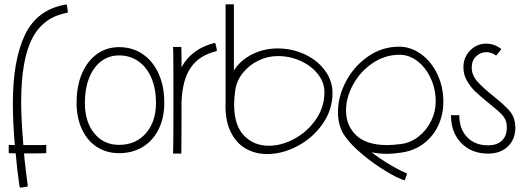

<svg xmlns="http://www.w3.org/2000/svg" viewBox="-20 -704 2402 880"><path d="M291 -651Q291 -646 287 -645Q179 -626 128 -528.5Q77 -431 77 -235Q77 -159 87 -39H127Q186 -39 192 -40V-2Q186 -1 129 -1H90Q92 13 92 22Q95 47 98.5 78Q102 109 107 146Q108 150 103 152L75 156H74Q71 156 69 148Q57 63 52 -1L20 -2V-40L48 -39Q39 -141 39 -231Q39 -430 95 -545.5Q151 -661 281 -683Q283 -684 285 -682.5Q287 -681 287 -679Z M733 -233Q733 -164 707 -111.5Q681 -59 634 -30.5Q587 -2 526 -2Q468 -2 424 -30.5Q380 -59 355.5 -111.5Q331 -164 331 -233Q331 -309 355.5 -366.5Q380 -424 424 -456Q468 -488 526 -488Q587 -488 634 -456Q681 -424 707 -366.5Q733 -309 733 -233ZM369 -233Q369 -146 412 -93Q455 -40 526 -40Q602 -40 648.5 -93Q695 -146 695 -233Q695 -297 674 -346.5Q653 -396 614.5 -423Q576 -450 526 -450Q479 -450 443.5 -423Q408 -396 388.5 -346.5Q369 -297 369 -233Z M970 -469Q893 -450 854.5 -394.5Q816 -339 812 -237Q812 -12 811 0H773Q775 -28 775 -248Q775 -471 773 -489H811Q812 -484 812 -396Q858 -480 962 -507Q967 -507 968 -503L974 -475Q975 -474 973.5 -472Q972 -470 970 -469Z M1504 -279Q1504 -201 1459 -136.5Q1414 -72 1344.5 -35Q1275 2 1205 2Q1149 2 1104.5 -24Q1060 -50 1035 -104.5Q1010 -159 1014 -241V-684H1052V-381Q1083 -429 1136.5 -455.5Q1190 -482 1252 -482Q1320 -482 1378 -454.5Q1436 -427 1470 -380Q1504 -333 1504 -279ZM1053 -225Q1053 -130 1098 -83Q1143 -36 1212 -36Q1271 -36 1330.5 -68.5Q1390 -101 1428.5 -157.5Q1467 -214 1467 -282Q1467 -325 1438 -363Q1409 -401 1359.5 -424Q1310 -447 1253 -447Q1206 -447 1163.5 -426Q1121 -405 1092.5 -369Q1064 -333 1058 -289Q1053 -251 1053 -225Z M1750 1Q1718 1 1683 -6Q1725 26 1771 53Q1817 80 1846 91L1835 123Q1804 114 1748.5 80.5Q1693 47 1641 3.5Q1589 -40 1563 -77Q1529 -122 1529 -191Q1529 -261 1565.5 -330.5Q1602 -400 1666.5 -445Q1731 -490 1809 -490Q1863 -490 1910 -456Q1957 -422 1984.5 -364Q2012 -306 2012 -238Q2012 -180 1989.5 -130.5Q1967 -81 1924 -47.5Q1881 -14 1822 -5Q1783 1 1750 1ZM1566 -198Q1566 -128 1613 -83.5Q1660 -39 1755 -39Q1781 -39 1819 -44Q1863 -50 1899 -78.5Q1935 -107 1956 -149.5Q1977 -192 1977 -239Q1977 -296 1954 -345.5Q1931 -395 1893 -424Q1855 -453 1812 -453Q1744 -453 1687.5 -414.5Q1631 -376 1598.5 -316.5Q1566 -257 1566 -198Z M2254 -449Q2234 -465 2209 -465Q2182 -465 2162 -445.5Q2142 -426 2142 -395Q2142 -360 2167 -331.5Q2192 -303 2242 -263Q2287 -227 2311.5 -200.5Q2336 -174 2340 -142Q2342 -126 2342 -119Q2342 -66 2308 -33Q2274 0 2217 0Q2141 0 2094 -48.5Q2047 -97 2047 -176H2085Q2085 -113 2121 -75.5Q2157 -38 2217 -38Q2258 -38 2280.5 -59.5Q2303 -81 2303 -120Q2303 -130 2302 -136Q2299 -159 2280 -179Q2261 -199 2218 -233Q2181 -263 2159 -284Q2137 -305 2120.5 -333.5Q2104 -362 2104 -395Q2104 -442 2135 -473Q2166 -504 2209 -504Q2246 -504 2278 -479Z"/></svg>

Font: Vibes
Style: Regular
Weight: 400
Designer: AbdElmomen Kadhim
Version: Version 1.100